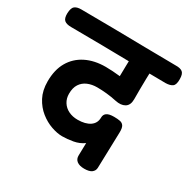

<svg xmlns="http://www.w3.org/2000/svg" viewBox="-260 -940 1204 1218"><g transform="rotate(30 341.5 -331.0)"><path d="M513 102.3Q478.7 102.3 459.4 87.9Q440.1 73.4 441.1 45.8L443.3 -45Q410.7 -21.2 368.7 -13.6Q326.8 -6 288.9 -6Q253.1 -6 209.4 -21.2Q165.7 -36.3 126.1 -67.8Q86.6 -99.2 61.1 -147.4Q35.7 -195.6 35.7 -262.1Q35.7 -347 69.6 -405.4Q103.6 -463.9 165.3 -494.8Q227.1 -525.8 310.1 -525.8Q332.3 -525.8 362.4 -523.9Q392.6 -522.1 415.7 -519.2Q416.4 -558.4 417.1 -594.8Q417.7 -631.1 419.1 -671Q420.9 -702.2 442.7 -723.7Q464.6 -745.1 495.3 -745.1Q530.1 -745.1 551.3 -720.5Q572.6 -695.9 571.6 -665.4Q570.3 -625.6 569.2 -586.3Q568.1 -547 568.1 -509.7Q568.1 -472.4 568.1 -437.6Q568.1 -393.8 540.8 -377.6Q513.6 -361.4 470.6 -370.8Q434.2 -378.8 397.6 -382.5Q361 -386.2 327.4 -386.2Q289.4 -386.2 258.8 -373.2Q228.1 -360.1 210.3 -332.9Q192.4 -305.7 192.4 -262.1Q192.4 -227.3 209.1 -200.9Q225.7 -174.4 255.1 -160.1Q284.4 -145.8 321.8 -145.8Q378.1 -145.8 411.2 -168.3Q444.3 -190.9 444.3 -232.6Q444.3 -254.3 460.4 -266.1Q476.6 -277.9 513.7 -277.9Q540.9 -277.9 558.7 -274.1Q576.4 -270.3 585.3 -256Q594.2 -241.7 593.4 -209.7L585.9 54.2Q584.9 76 567.5 89.2Q550.1 102.3 513 102.3ZM689.2 -626.3Q579.3 -627.1 459.3 -629Q339.3 -630.9 220.3 -632.8Q101.3 -634.7 -7.8 -634.7Q-40.8 -634.7 -56.9 -647.8Q-73 -661 -72 -699.3Q-70.2 -739.4 -54.1 -751.6Q-38 -763.8 -7.8 -763.8Q102.1 -763.8 222 -761.9Q341.9 -760 461.1 -758.2Q580.3 -756.4 689.2 -755.4Q722.8 -756.4 738.9 -743.7Q755 -730.9 755 -692.6Q755.8 -652.7 739.3 -639.9Q722.8 -627.1 689.2 -626.3Z"/></g></svg>

Font: Playpen Sans Deva
Style: Regular
Weight: 400
Designer: Pooja Saxena, Gunjan Panchal, Laura Meseguer, Veronika Burian, José Scaglione
Foundry: TypeTogether
Version: Version 2.000